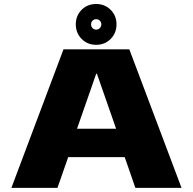

<svg xmlns="http://www.w3.org/2000/svg" viewBox="-20 -916 939 936"><path d="M35.5 0 289.5 -675.5H610.5L865 0H640L588 -150H312.5L260 0ZM355.5 -288.5H546L452.5 -556.5H449ZM449 -697.5Q406.5 -697.5 378 -726.2Q349.5 -755 349.5 -797.5Q349.5 -839.5 377.8 -868Q406 -896.5 449 -896.5Q491 -896.5 519.5 -868Q548 -839.5 548 -797.5Q548 -755 519.5 -726.2Q491 -697.5 449 -697.5ZM449 -771.5Q459 -771.5 466.5 -779Q474 -786.5 474 -797.5Q474 -808 466.5 -815.2Q459 -822.5 449 -822.5Q438.5 -822.5 431.2 -815.2Q424 -808 424 -797.5Q424 -786.5 431.2 -779Q438.5 -771.5 449 -771.5Z"/></svg>

Font: Anybody ExtraExpanded ExtraBold
Style: Regular
Weight: 800
Width: 8
Designer: Tyler Finck
Foundry: Etcetera Type Company
Version: Version 1.010; ttfautohint (v1.8.3) -l 8 -r 50 -G 200 -x 14 